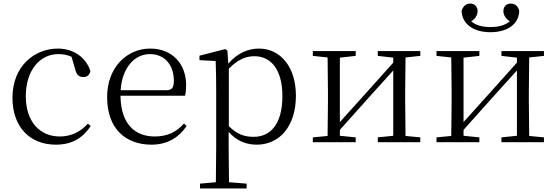

<svg xmlns="http://www.w3.org/2000/svg" viewBox="-20 -799 3123 1079"><path d="M294 14C387 14 446 -25 490 -91L474 -104C429 -55 376 -32 316 -32C204 -32 125 -115 125 -258C125 -404 204 -495 308 -495C333 -495 357 -491 382 -480L403 -408C410 -379 423 -366 449 -366C469 -366 482 -376 488 -399C464 -477 392 -526 306 -526C172 -526 50 -426 50 -250C50 -85 148 14 294 14Z M832 14C920 14 985 -26 1029 -91L1014 -105C972 -57 920 -32 850 -32C738 -32 659 -102 657 -261H1020C1024 -277 1026 -297 1026 -321C1026 -438 950 -526 824 -526C693 -526 582 -420 582 -254C582 -74 687 14 832 14ZM658 -292C666 -418 736 -495 822 -495C908 -495 957 -431 957 -346C957 -309 948 -292 915 -292Z M1423 14C1552 14 1643 -91 1643 -261C1643 -422 1557 -526 1435 -526C1376 -526 1313 -501 1263 -441L1258 -515L1245 -523L1101 -486V-461L1192 -456C1194 -406 1195 -351 1195 -282V30L1193 225L1104 233V260H1366V233L1267 225L1265 30V-58C1313 -3 1369 14 1423 14ZM1266 -413C1319 -467 1364 -483 1410 -483C1502 -483 1567 -409 1567 -259C1567 -94 1494 -30 1406 -30C1354 -30 1312 -44 1266 -90Z M2103 -485 2190 -475V-447L2026 -264L1890 -113V-475L1979 -485V-512H1738V-485L1821 -476L1823 -285V-227L1821 -35L1738 -27V0H1979V-27L1890 -36V-69L2050 -248L2190 -403V-36L2103 -27V0H2342V-27L2259 -35L2257 -227V-285L2259 -476L2342 -485V-512H2103Z M2736 -618C2836 -618 2897 -667 2898 -739C2891 -764 2875 -779 2850 -779C2827 -779 2809 -763 2809 -737C2809 -714 2822 -694 2845 -679C2816 -655 2778 -647 2736 -647C2694 -647 2657 -655 2628 -679C2651 -693 2664 -714 2664 -737C2664 -763 2646 -779 2622 -779C2599 -779 2583 -764 2574 -739C2576 -667 2637 -618 2736 -618ZM2798 -485 2885 -475V-447L2721 -264L2585 -113V-475L2674 -485V-512H2433V-485L2516 -476L2518 -285V-227L2516 -35L2433 -27V0H2674V-27L2585 -36V-69L2745 -248L2885 -403V-36L2798 -27V0H3037V-27L2954 -35L2952 -227V-285L2954 -476L3037 -485V-512H2798Z"/></svg>

Font: Noto Serif CJK KR Light
Style: Regular
Weight: 300
Designer: Ryoko NISHIZUKA 西塚涼子 (kana & ideographs); Frank Grießhammer (Latin, Greek & Cyrillic); Wenlong ZHANG 张文龙 (bopomofo); San
Foundry: Adobe
Version: Version 2.001;hotconv 1.1.0;makeotfexe 2.6.0